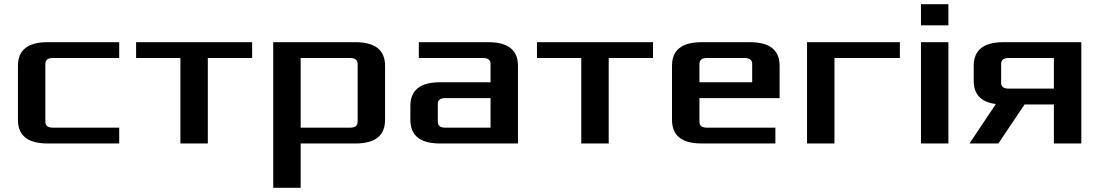

<svg xmlns="http://www.w3.org/2000/svg" viewBox="-20 -680 5210 910"><path d="M65 -112V-368Q65 -480 205 -480H545V-405H230Q195 -405 195 -377V-103Q195 -75 230 -75H545V0H205Q65 0 65 -112Z M625 -405V-480H1175V-405H965V0H835V-405Z M1275 210V-480H1665Q1805 -480 1805 -368V-112Q1805 0 1665 0H1405V210ZM1405 -75H1640Q1675 -75 1675 -103V-377Q1675 -405 1640 -405H1405Z M1925 -112V-178Q1925 -290 2065 -290H2305V-377Q2305 -405 2270 -405H1965V-480H2295Q2435 -480 2435 -368V0H2065Q1925 0 1925 -112ZM2055 -103Q2055 -75 2090 -75H2305V-215H2090Q2055 -215 2055 -187Z M2525 -405V-480H3075V-405H2865V0H2735V-405Z M3165 -112V-368Q3165 -480 3305 -480H3535Q3675 -480 3675 -368V-215H3295V-103Q3295 -75 3330 -75H3655V0H3305Q3165 0 3165 -112ZM3295 -290H3545V-377Q3545 -405 3510 -405H3330Q3295 -405 3295 -377Z M3805 0V-480H4245V-405H3935V0Z M4345 0V-480H4475V0ZM4345 -560V-660H4475V-560Z M4575 0 4700 -187Q4595 -200 4595 -297V-368Q4595 -480 4735 -480H5105V0H4975V-185H4836L4712 0ZM4725 -288Q4725 -260 4760 -260H4975V-405H4760Q4725 -405 4725 -377Z"/></svg>

Font: Xolonium
Style: Regular
Weight: 400
Designer: Severin Meyer
Version: Version 4.2